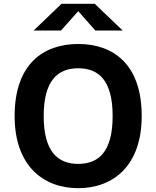

<svg xmlns="http://www.w3.org/2000/svg" viewBox="-20 -972 818 1004"><path d="M721 -365C721 -636.5 572 -742 389 -742C206 -742 56.5 -636.5 56.5 -365C56.5 -105.5 206 12 389 12C572 12 721 -105.5 721 -365ZM156 -812.5H299L389 -913.5L478.5 -812.5H621.5L475.5 -952H301.5ZM208.5 -365C208.5 -553 283.5 -615 389 -615C495 -615 569 -553 569 -365C569 -177.5 495 -115 389 -115C283.5 -115 208.5 -177.5 208.5 -365Z"/></svg>

Font: Monaspace Neon Wide
Style: Bold
Weight: 700
Width: 7
Designer: Riley Cran & the Lettermatic Team
Foundry: Lettermatic
Version: Version 1.000 (Monaspace Neon)